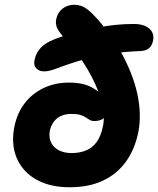

<svg xmlns="http://www.w3.org/2000/svg" viewBox="-20 -779 666 809"><path d="M274 10Q208 10 159 -10Q110 -30 80 -65.5Q50 -101 40 -146Q30 -191 40 -242Q51 -300 82.5 -342Q114 -384 162.5 -407.5Q211 -431 271 -431Q330 -431 367.5 -410.5Q405 -390 422 -362Q439 -334 434 -311Q430 -293 417 -281Q404 -269 376 -269Q366 -269 358.5 -273.5Q351 -278 342 -284Q333 -290 319 -294.5Q305 -299 282 -299Q253 -299 234 -289Q215 -279 204.5 -263Q194 -247 190 -229Q185 -200 195 -179Q205 -158 227.5 -146Q250 -134 282 -134Q314 -134 341 -144.5Q368 -155 386.5 -179.5Q405 -204 414 -248Q424 -297 406 -358.5Q388 -420 349.5 -486Q311 -552 256 -613Q226 -647 219.5 -664Q213 -681 217 -699Q223 -727 244 -743Q265 -759 293 -759Q307 -759 321 -754.5Q335 -750 352 -736.5Q369 -723 393 -696Q463 -614 505 -530.5Q547 -447 561.5 -369Q576 -291 563 -223Q548 -149 510 -97Q472 -45 413 -17.5Q354 10 274 10ZM209 -487Q163 -471 141 -484.5Q119 -498 126 -528Q132 -559 156 -582Q180 -605 238 -624Q313 -648 391 -663Q469 -678 543 -678Q587 -678 609 -658.5Q631 -639 625 -608Q621 -588 608.5 -576.5Q596 -565 573 -564Q498 -561 439.5 -551.5Q381 -542 326.5 -526.5Q272 -511 209 -487Z"/></svg>

Font: Shantell Sans
Style: Bold Italic
Weight: 700
Italic angle: -11°
Designer: Stephen Nixon, Anya Danilova, Shantell Martin
Foundry: Arrow Type
Version: Version 1.011;[c5ecc13dd]